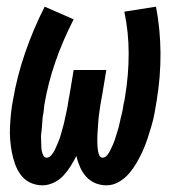

<svg xmlns="http://www.w3.org/2000/svg" viewBox="-20 -548 540 576"><path d="M108 8Q88 8 71 0Q54 -8 43 -22.5Q32 -37 25.5 -55Q19 -73 15.5 -91.5Q12 -110 10.5 -129.5Q9 -149 10 -168.5Q11 -188 13 -208Q15 -228 19 -248Q31 -319 55.5 -390Q80 -461 114 -528L201 -490Q169 -428 146.5 -363.5Q124 -299 113 -233Q112 -226 111.5 -219Q111 -212 109.5 -205Q108 -198 107.5 -191Q107 -184 106.5 -177Q106 -170 105.5 -163.5Q105 -157 104 -150Q103 -143 103 -136Q103 -129 103.5 -122Q104 -115 104 -108Q104 -101 105.5 -94.5Q107 -88 110 -81.5Q113 -75 120 -75Q128 -75 134.5 -83Q141 -91 144.5 -98.5Q148 -106 151.5 -114Q155 -122 158 -130Q161 -138 163 -146Q165 -154 167.5 -162Q170 -170 172 -178.5Q174 -187 175.5 -195Q177 -203 179 -211Q181 -219 182.5 -227.5Q184 -236 185 -244Q186 -252 188 -260L201 -338H299L286 -260Q285 -253 283.5 -246Q282 -239 281 -232Q280 -225 279 -218Q278 -211 277 -204.5Q276 -198 275.5 -191Q275 -184 274.5 -177Q274 -170 273.5 -163Q273 -156 272.5 -149Q272 -142 272 -135.5Q272 -129 272 -122Q272 -115 272.5 -108.5Q273 -102 274 -95.5Q275 -89 278 -82Q281 -75 288 -75Q296 -75 302 -83Q308 -91 311.5 -98.5Q315 -106 318.5 -113.5Q322 -121 324.5 -129Q327 -137 329.5 -145Q332 -153 334.5 -161Q337 -169 338.5 -177Q340 -185 342 -193Q344 -201 346 -209Q348 -217 349 -225Q350 -233 352 -241Q354 -249 355 -257Q366 -322 366 -387Q366 -452 353 -513L448 -528Q461 -460 461.5 -389Q462 -318 450 -246Q447 -227 443.5 -208Q440 -189 434.5 -170.5Q429 -152 423 -133.5Q417 -115 409 -97Q401 -79 391 -61.5Q381 -44 368 -28.5Q355 -13 337 -2.5Q319 8 300 8Q281 8 265 1Q249 -6 238 -18.5Q227 -31 220 -47Q213 -63 209 -80Q201 -64 191.5 -49Q182 -34 170 -21Q158 -8 141 0Q124 8 108 8Z"/></svg>

Font: Iosevka
Style: Bold Italic
Weight: 700
Italic angle: -9°
Monospace: yes
Designer: Belleve Invis
Foundry: Belleve Invis
Version: Version 32.5.0; ttfautohint (v1.8.4)